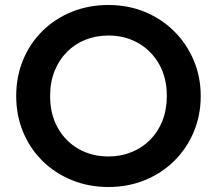

<svg xmlns="http://www.w3.org/2000/svg" viewBox="-20 -735 870 770"><path d="M415 15Q335.5 15 267.8 -12.8Q200 -40.5 150 -90Q100 -139.5 72.5 -206Q45 -272.5 45 -350Q45 -428 72.5 -494.5Q100 -561 150 -610.5Q200 -660 267.8 -687.5Q335.5 -715 415 -715Q494 -715 561.5 -687Q629 -659 679 -609Q729 -559 757 -492.8Q785 -426.5 785 -350Q785 -272.5 757 -206Q729 -139.5 679 -90Q629 -40.5 561.5 -12.8Q494 15 415 15ZM415 -107.5Q464.5 -107.5 507.2 -124.8Q550 -142 581.8 -173.8Q613.5 -205.5 631.2 -250.2Q649 -295 649 -350Q649 -423.5 618 -478Q587 -532.5 534 -562.5Q481 -592.5 415 -592.5Q365 -592.5 322.5 -575.5Q280 -558.5 248.2 -526.5Q216.5 -494.5 198.8 -450Q181 -405.5 181 -350Q181 -276.5 211.8 -222Q242.5 -167.5 295.5 -137.5Q348.5 -107.5 415 -107.5Z"/></svg>

Font: Geologica EX Med
Style: Regular
Weight: 500
Designer: Sindre Bremnes, Frode Helland
Foundry: Monokrom Skriftforlag AS
Version: Version 1.010;gftools[0.9.28]